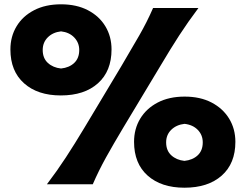

<svg xmlns="http://www.w3.org/2000/svg" viewBox="-20 -855 1148 891"><path d="M262.2 -412.1Q154.8 -412.1 91.6 -468.5Q28.3 -524.9 28.3 -625.5Q28.3 -685.5 56.9 -732.9Q85.4 -780.3 138.2 -807.6Q190.9 -835 263.2 -835Q335.4 -835 387.9 -807.6Q440.4 -780.3 469 -732.9Q497.6 -685.5 497.6 -625.5Q497.6 -524.9 434.6 -468.5Q371.6 -412.1 262.2 -412.1ZM197.8 0Q245.6 -63 285.6 -124.3Q325.7 -185.5 372.6 -263.7L543 -547.9Q590.3 -627.9 626.2 -690.4Q662.1 -752.9 690.4 -817.9H900.9Q852.1 -752.9 811.5 -690.4Q771 -627.9 723.6 -547.9L552.7 -263.7Q505.9 -185.5 471.9 -124.3Q438 -63 410.6 0ZM263.2 -537.1Q301.3 -541 324.5 -563Q347.7 -585 347.7 -623Q347.7 -656.7 324.7 -680.9Q301.8 -705.1 263.2 -709.5Q225.1 -705.1 201.7 -681.6Q178.2 -658.2 178.2 -623Q178.2 -585 202.1 -563Q226.1 -541 263.2 -537.1ZM835.9 16.1Q728.5 16.1 665.3 -40Q602.1 -96.2 602.1 -196.8Q602.1 -256.8 630.6 -304.2Q659.2 -351.6 711.9 -379.2Q764.6 -406.7 836.9 -406.7Q909.2 -406.7 961.9 -379.2Q1014.6 -351.6 1043.5 -304.2Q1072.3 -256.8 1072.3 -196.8Q1072.3 -96.2 1008.8 -40Q945.3 16.1 835.9 16.1ZM835.9 -108.4Q874 -112.3 897.5 -134.3Q920.9 -156.2 920.9 -194.3Q920.9 -228.5 897.9 -252.2Q875 -275.9 836.4 -280.3Q798.3 -275.9 774.7 -252.7Q751 -229.5 751 -194.3Q751 -156.2 774.9 -134.3Q798.8 -112.3 835.9 -108.4Z"/></svg>

Font: Pinar-DS1-FD ExtraBold
Style: Regular
Weight: 800
Designer: Amin Abedi
Version: Version 2.000